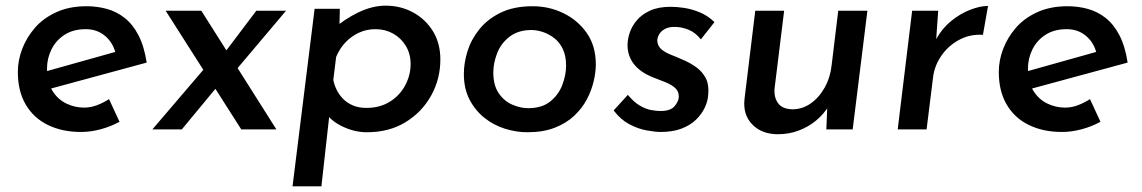

<svg xmlns="http://www.w3.org/2000/svg" viewBox="-20 -457 4032 678"><path d="M277 -77Q300 -77 322.5 -85.5Q345 -94 365 -107L402 -27Q371 -10 335.5 -0.5Q300 9 266 9Q200 9 149.5 -15.5Q99 -40 71 -87.5Q43 -135 43 -203Q43 -244 58.5 -284.5Q74 -325 103.5 -359Q133 -393 179 -414Q225 -435 286 -435Q323 -435 357.5 -425.5Q392 -416 420.5 -393.5Q449 -371 469 -332.5Q489 -294 498 -236L144 -140L128 -201L424 -284L388 -270Q378 -308 350 -331Q322 -354 283 -354Q239 -354 208.5 -334.5Q178 -315 162 -283Q146 -251 146 -215Q146 -167 165 -136.5Q184 -106 214 -91.5Q244 -77 277 -77Z M956 0H832L565 -419H691ZM771 -268 885 -419H990L800 -194ZM747 -151 622 0H518L707 -221Z M1276 10Q1230 10 1186 -12Q1142 -34 1124 -69L1148 -95L1115 201H1013L1091 -426H1180L1178 -324L1155 -353Q1197 -390 1246 -413.5Q1295 -437 1342 -437Q1395 -437 1439 -413Q1483 -389 1509 -346.5Q1535 -304 1535 -247Q1535 -178 1502.5 -119.5Q1470 -61 1412 -25.5Q1354 10 1276 10ZM1274 -76Q1321 -76 1356 -97.5Q1391 -119 1410.5 -155Q1430 -191 1430 -231Q1430 -267 1413 -295Q1396 -323 1368 -338.5Q1340 -354 1306 -354Q1275 -354 1248.5 -342Q1222 -330 1201 -308.5Q1180 -287 1167 -256L1157 -175Q1160 -158 1168.5 -140.5Q1177 -123 1191 -108.5Q1205 -94 1225.5 -85Q1246 -76 1274 -76Z M1842 10Q1803 10 1763 -2.5Q1723 -15 1690.5 -41Q1658 -67 1638 -105.5Q1618 -144 1618 -196Q1618 -235 1631 -276.5Q1644 -318 1673 -354Q1702 -390 1748.5 -412.5Q1795 -435 1861 -435Q1919 -435 1969.5 -410.5Q2020 -386 2052 -340.5Q2084 -295 2084 -229Q2084 -203 2076.5 -170.5Q2069 -138 2052.5 -106.5Q2036 -75 2008 -48.5Q1980 -22 1939 -6Q1898 10 1842 10ZM1845 -75Q1894 -75 1923.5 -99Q1953 -123 1966 -158Q1979 -193 1979 -225Q1979 -260 1967.5 -284Q1956 -308 1937 -322.5Q1918 -337 1897 -344Q1876 -351 1857 -351Q1810 -351 1779.5 -327.5Q1749 -304 1735.5 -269Q1722 -234 1722 -201Q1722 -156 1741 -128Q1760 -100 1789 -87.5Q1818 -75 1845 -75Z M2313 9Q2294 9 2263.5 3.5Q2233 -2 2202 -18.5Q2171 -35 2147 -67L2197 -122Q2219 -96 2239.5 -84Q2260 -72 2279 -68.5Q2298 -65 2313 -65Q2348 -65 2362.5 -82.5Q2377 -100 2377 -116Q2377 -135 2364 -146.5Q2351 -158 2330.5 -166.5Q2310 -175 2288 -183Q2242 -201 2219 -230Q2196 -259 2196 -298Q2196 -318 2203.5 -341Q2211 -364 2228.5 -385Q2246 -406 2275.5 -419.5Q2305 -433 2349 -433Q2370 -433 2396.5 -429Q2423 -425 2451 -413.5Q2479 -402 2503 -379L2455 -318Q2436 -342 2411.5 -352Q2387 -362 2362 -362Q2341 -362 2327.5 -354.5Q2314 -347 2307.5 -335.5Q2301 -324 2301 -313Q2302 -295 2315 -283.5Q2328 -272 2348.5 -264Q2369 -256 2389 -247Q2418 -235 2439.5 -219Q2461 -203 2472.5 -180.5Q2484 -158 2481 -124Q2480 -101 2469 -77.5Q2458 -54 2438 -34.5Q2418 -15 2387 -3Q2356 9 2313 9Z M2727 17Q2670 17 2636.5 -17.5Q2603 -52 2609 -107L2647 -419H2749L2715 -143Q2713 -112 2728 -92Q2743 -72 2778 -71Q2813 -71 2842.5 -91.5Q2872 -112 2892 -147.5Q2912 -183 2917 -229L2940 -419H3043L2991 0H2898L2902 -96L2906 -82Q2889 -54 2862 -31.5Q2835 -9 2800.5 4Q2766 17 2727 17Z M3293 -419 3286 -319Q3307 -357 3339 -383Q3371 -409 3406 -422.5Q3441 -436 3469 -436L3451 -334Q3405 -337 3366.5 -316Q3328 -295 3304 -260Q3280 -225 3275 -185L3252 0H3150L3201 -419Z M3741 -77Q3764 -77 3786.5 -85.5Q3809 -94 3829 -107L3866 -27Q3835 -10 3799.5 -0.5Q3764 9 3730 9Q3664 9 3613.5 -15.5Q3563 -40 3535 -87.5Q3507 -135 3507 -203Q3507 -244 3522.5 -284.5Q3538 -325 3567.5 -359Q3597 -393 3643 -414Q3689 -435 3750 -435Q3787 -435 3821.5 -425.5Q3856 -416 3884.5 -393.5Q3913 -371 3933 -332.5Q3953 -294 3962 -236L3608 -140L3592 -201L3888 -284L3852 -270Q3842 -308 3814 -331Q3786 -354 3747 -354Q3703 -354 3672.5 -334.5Q3642 -315 3626 -283Q3610 -251 3610 -215Q3610 -167 3629 -136.5Q3648 -106 3678 -91.5Q3708 -77 3741 -77Z"/></svg>

Font: Josefin Sans Thin Medium
Style: Italic
Weight: 500
Italic angle: -7°
Version: Version 2.000